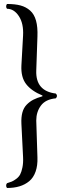

<svg xmlns="http://www.w3.org/2000/svg" viewBox="-20 -726 317 959"><path d="M95.2 58.1 86.9 -107.9Q85.4 -140.6 91.8 -164.1Q98.1 -187.5 113 -202.9Q127.9 -218.3 146.2 -227.8Q164.6 -237.3 191.9 -245.1V-249Q137.2 -271.5 110.6 -305.9Q84 -340.3 86.9 -398.9L95.2 -547.9Q98.6 -607.9 74.5 -645Q50.3 -682.1 15.1 -682.1Q10.7 -686.5 10.7 -694.1Q10.7 -701.7 15.1 -706.1Q55.2 -706.1 82.5 -698.7Q109.9 -691.4 130.4 -673.3Q150.9 -655.3 159.9 -623Q168.9 -590.8 167 -543L161.1 -373Q157.7 -271 258.8 -258.8Q270.5 -247.1 258.8 -234.9Q207.5 -230 184.3 -198.5Q161.1 -167 161.1 -124L167 60.1Q168.5 101.1 157.7 131.3Q147 161.6 126 179Q105 196.3 77.6 204.6Q50.3 212.9 15.1 212.9Q10.7 208.5 10.7 200.9Q10.7 193.4 15.1 189Q29.8 184.6 38.8 180.9Q47.9 177.2 60.8 167.7Q73.7 158.2 80.6 145.5Q87.4 132.8 92 110.4Q96.7 87.9 95.2 58.1Z"/></svg>

Font: Common Serif
Style: Regular
Weight: 400
Designer: Philipp H. Poll, Khaled Hosny
Foundry: Stefan Peev, Context Ltd.
Version: Version 1.026